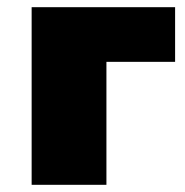

<svg xmlns="http://www.w3.org/2000/svg" viewBox="-20 -514 514 534"><path d="M68 -494H467V-342H276V0H68Z"/></svg>

Font: Nunito Sans Heavy
Style: Regular
Weight: 400
Designer: Vernon Adams
Foundry: Vernon Adams
Version: Version 2.500